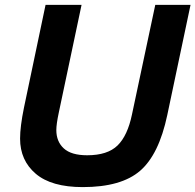

<svg xmlns="http://www.w3.org/2000/svg" viewBox="-20 -750 798 784"><path d="M663 -280Q629 -119 552 -52.5Q475 14 318 14Q190 14 126 -40.5Q62 -95 62 -184Q62 -233 78 -311L166 -730H313L220 -290Q210 -243 210 -219Q210 -172 240.5 -144Q271 -116 336 -116Q419 -116 460 -156Q501 -196 519 -283L614 -730H758Z"/></svg>

Font: Nacelle Bold
Style: Italic
Weight: 700
Italic angle: -12°
Designer: Sora Sagano
Foundry: Sora Sagano
Version: Version 1.000;FEAKit 1.0